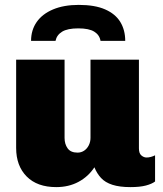

<svg xmlns="http://www.w3.org/2000/svg" viewBox="-20 -755 668 785"><path d="M210 10Q132 10 89 -33.5Q46 -77 46 -150V-511H244V-191Q244 -166 256.5 -148.5Q269 -131 297 -131Q312 -131 324 -139Q336 -147 343 -161Q350 -175 350 -191V-511H548V-148Q548 -128 558 -119.5Q568 -111 579 -111Q588 -111 597 -113.5Q606 -116 614 -120V-13Q601 -3 576.5 3.5Q552 10 513 10Q469 10 439.5 0.5Q410 -9 393 -27.5Q376 -46 366 -71Q341 -33 301 -11.5Q261 10 210 10ZM107 -588Q107 -632 130 -665Q153 -698 197 -716.5Q241 -735 302 -735Q368 -735 410 -716.5Q452 -698 472 -665Q492 -632 492 -588H391Q387 -612 365.5 -625.5Q344 -639 300 -639Q256 -639 234 -625.5Q212 -612 207 -588Z"/></svg>

Font: Chivo Medium Black
Style: Regular
Weight: 900
Version: Version 2.002